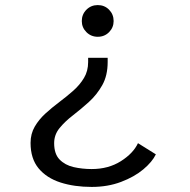

<svg xmlns="http://www.w3.org/2000/svg" viewBox="-20 -531 750 757"><path d="M365.5 -511Q392 -511 410 -492.8Q428 -474.5 428 -448Q428 -422.5 410 -404.2Q392 -386 365.5 -386Q339 -386 320.8 -404.2Q302.5 -422.5 302.5 -448Q302.5 -474.5 320.8 -492.8Q339 -511 365.5 -511ZM404.5 -303V-286.5Q404.5 -233 383.2 -195.2Q362 -157.5 330.5 -129Q299 -100.5 267.5 -76.2Q236 -52 214.8 -26Q193.5 0 193.5 33.5Q193.5 76 215 98Q236.5 120 270.2 127.8Q304 135.5 341.5 135.5Q407.5 135.5 456.5 104.5Q505.5 73.5 524 33.5L594.5 77.5Q580.5 107 545 136.8Q509.5 166.5 457.2 186.2Q405 206 341.5 206Q273 206 218.5 188.5Q164 171 132.2 132.8Q100.5 94.5 100.5 32.5Q100.5 -3.5 117 -31.8Q133.5 -60 159.2 -83.5Q185 -107 214 -128.8Q243 -150.5 269 -173.5Q295 -196.5 311.2 -223.8Q327.5 -251 327.5 -286V-303Z"/></svg>

Font: League Mono
Style: Regular
Weight: 400
Width: 6
Designer: Tyler Finck
Foundry: The League of Moveable Type / Tyler Finck
Version: Version 2.300;RELEASE